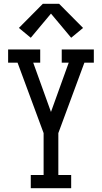

<svg xmlns="http://www.w3.org/2000/svg" viewBox="-20 -997 540 1017"><path d="M143 0V-70H211V-292L73 -665H23V-735H193V-665H156L250 -404L344 -665H307V-735H477V-665H427L289 -292V-70H357V0ZM143 -797 80 -849 207 -977H293L420 -849L357 -797L250 -925Z"/></svg>

Font: Iosevka Slab
Style: Regular
Weight: 400
Monospace: yes
Designer: Belleve Invis
Foundry: Belleve Invis
Version: Version 11.2.4; ttfautohint (v1.8.3)